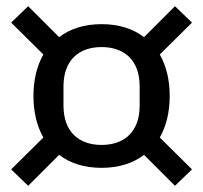

<svg xmlns="http://www.w3.org/2000/svg" viewBox="-20 -659 656 620"><path d="M308 -117C364 -117 410 -132 445 -159L545 -59L600 -112L496 -215C517 -252 528 -297 528 -349C528 -401 517 -446 496 -483L600 -586L545 -639L445 -539C410 -566 364 -581 308 -581C252 -581 206 -566 171 -539L71 -639L16 -586L120 -483C99 -446 88 -401 88 -349C88 -297 99 -252 120 -215L16 -112L71 -59L171 -159C206 -132 252 -117 308 -117ZM308 -191C234 -191 185 -234 185 -318V-380C185 -464 234 -507 308 -507C382 -507 431 -464 431 -380V-318C431 -234 382 -191 308 -191Z"/></svg>

Font: IBM Plex Thai Text
Style: Regular
Weight: 450
Designer: Mike Abbink, Paul van der Laan, Pieter van Rosmalen, Ben Mitchell, Mark Frömberg
Foundry: Bold Monday
Version: Version 1.0